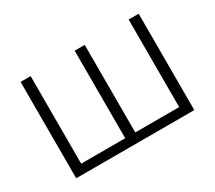

<svg xmlns="http://www.w3.org/2000/svg" viewBox="-129 -954 1352 1208"><g transform="rotate(-30 547.0 -350.0)"><path d="M118 0V-700H191V-64H511V-700H584V-64H903V-700H976V0Z"/></g></svg>

Font: Montserrat
Style: Regular
Weight: 400
Designer: Julieta Ulanovsky
Foundry: Julieta Ulanovsky
Version: Version 9.000; ttfautohint (v1.8.4.7-5d5b)